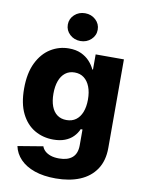

<svg xmlns="http://www.w3.org/2000/svg" viewBox="-104 -839 841 1124"><g transform="rotate(10 317.0 -277.0)"><path d="M306.6 214.8Q233.9 214.8 180.7 196.3Q127.4 177.7 95.2 144.3Q63 110.8 53.7 66.9L203.6 42Q208.5 57.1 221.4 69.3Q234.4 81.5 255.4 88.9Q276.4 96.2 306.2 96.2Q356.9 96.2 384.5 72.3Q412.1 48.3 412.1 -1V-94.7H401.4Q390.6 -69.3 370.8 -49.3Q351.1 -29.3 321.8 -18.1Q292.5 -6.8 252.9 -6.8Q191.9 -6.8 142.1 -35.6Q92.3 -64.5 63 -123.3Q33.7 -182.1 33.7 -271.5Q33.7 -363.8 64 -425.3Q94.2 -486.8 144 -517.6Q193.8 -548.3 252.4 -548.3Q294.4 -548.3 324.7 -534.4Q355 -520.5 375.5 -498.3Q396 -476.1 407.7 -450.7H411.6V-541H579.6V-14.6Q579.6 61.5 545.2 112.8Q510.7 164.1 449.5 189.5Q388.2 214.8 306.6 214.8ZM309.6 -132.8Q342.3 -132.8 365.2 -149.4Q388.2 -166 400.6 -197.5Q413.1 -229 413.1 -272.5Q413.1 -316.4 400.6 -348.4Q388.2 -380.4 365.2 -397.9Q342.3 -415.5 309.6 -415.5Q276.9 -415.5 254.2 -397.7Q231.4 -379.9 219.7 -347.9Q208 -315.9 208 -272.5Q208 -229 219.7 -197.5Q231.4 -166 254.2 -149.4Q276.9 -132.8 309.6 -132.8ZM309.6 -602.5Q272.5 -602.5 246.6 -626.5Q220.7 -650.4 220.7 -685.1Q220.7 -719.7 246.6 -743.7Q272.5 -767.6 309.6 -767.6Q346.7 -767.6 372.6 -743.7Q398.4 -719.7 398.4 -685.1Q398.4 -650.4 372.6 -626.5Q346.7 -602.5 309.6 -602.5Z"/></g></svg>

Font: Inter 17pt ExtraBold
Style: Regular
Weight: 800
Version: Version 4.001;git-66647c0bb